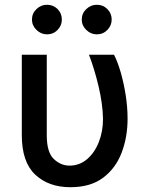

<svg xmlns="http://www.w3.org/2000/svg" viewBox="-20 -775 626 805"><path d="M274.9 9.9Q183.9 9.9 127.7 -42.8Q71.4 -95.5 71.4 -208.8V-545.5H176.1V-207.4Q176.1 -136.7 205.3 -108.7Q234.4 -80.6 271.3 -80.6Q313.2 -80.6 344.8 -107.4Q376.4 -134.2 394.2 -179Q411.9 -223.7 411.9 -277Q410.5 -339.5 393.5 -412.1Q376.4 -484.7 353 -545.5H458.1Q473.4 -515.6 486.2 -471.4Q498.9 -427.2 506.9 -376.6Q514.9 -326 514.9 -277Q514.9 -200.6 490.1 -135.1Q465.2 -69.6 412.3 -29.8Q359.4 9.9 274.9 9.9ZM176.8 -631Q152 -631 133 -649.5Q114 -668 114 -692.8Q114 -719.1 133 -737Q152 -755 176.8 -755Q203.5 -755 221.4 -737Q239.3 -719.1 239.3 -692.8Q239.3 -668 221.4 -649.5Q203.5 -631 176.8 -631ZM385.7 -631Q360.8 -631 341.8 -649.5Q322.8 -668 322.8 -692.8Q322.8 -719.1 341.8 -737Q360.8 -755 385.7 -755Q412.3 -755 430.2 -737Q448.2 -719.1 448.2 -692.8Q448.2 -668 430.2 -649.5Q412.3 -631 385.7 -631Z"/></svg>

Font: Linik Sans Medium
Style: Regular
Weight: 500
Designer: Rasmus Andersson (font), Cristiano Sobral (main changes)
Foundry: rsms
Version: Version 3.018;June 1, 2022;FontCreator 14.0.0.2814 64-bit; t